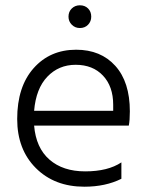

<svg xmlns="http://www.w3.org/2000/svg" viewBox="-20 -701 559 726"><path d="M439 -25Q379 5 299 5Q186 5 115.5 -65.5Q45 -136 45 -251Q45 -373 107 -443Q169 -513 268 -513Q361 -513 416 -452Q471 -391 471 -280Q471 -246 467 -226H109Q116 -142 167 -97.5Q218 -53 302 -53Q388 -53 439 -87ZM266 -456Q202 -456 159 -411Q116 -366 109 -282H408V-305Q408 -374 369.5 -415Q331 -456 266 -456ZM325 -638Q325 -620 313 -607.5Q301 -595 282 -595Q264 -595 251.5 -607.5Q239 -620 239 -638Q239 -657 251.5 -669Q264 -681 282 -681Q301 -681 313 -669Q325 -657 325 -638Z"/></svg>

Font: Hind Guntur Light
Style: Regular
Weight: 300
Designer: Manushi Parikh, Hitesh Malaviya
Foundry: Indian Type Foundry
Version: Version 1.002;PS 1.0;hotconv 1.0.86;makeotf.lib2.5.63406; tt